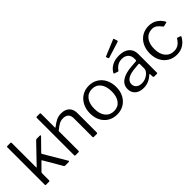

<svg xmlns="http://www.w3.org/2000/svg" viewBox="118 -1672 2601 2601"><g transform="rotate(-45 1418.5 -371.0)"><path d="M537 -9Q537 0 526 0H456Q450 0 446 -2.5Q442 -5 438 -12L287 -271Q285 -276 282 -276.5Q279 -277 275 -273L169 -166Q162 -159 162 -146V-17Q162 -7 158 -3.5Q154 0 144 0H93Q84 0 81 -3Q78 -6 78 -14V-728Q78 -742 89 -742H150Q162 -742 162 -729V-265Q162 -255 165 -255Q168 -255 172 -261L419 -518Q430 -530 440 -530H501Q513 -530 513 -523Q513 -520 506 -511L348 -350Q344 -344 344 -341Q344 -338 347 -333L535 -16Q537 -14 537 -9Z M642 -13V-729Q642 -742 653 -742H712Q723 -742 723 -730V-463Q723 -452 732 -460Q789 -504 829 -522Q869 -540 917 -540Q994 -540 1035.5 -499Q1077 -458 1077 -388V-16Q1077 0 1062 0H1006Q993 0 993 -13V-370Q993 -420 967.5 -447Q942 -474 889 -474Q847 -474 812.5 -455.5Q778 -437 726 -393V-15Q726 0 710 0H655Q642 0 642 -13Z M1194 -262Q1194 -343 1226.5 -406Q1259 -469 1316.5 -504.5Q1374 -540 1448 -540Q1522 -540 1579.5 -504.5Q1637 -469 1668.5 -406Q1700 -343 1700 -263Q1700 -184 1668 -122Q1636 -60 1578.5 -25Q1521 10 1447 10Q1372 10 1314.5 -24.5Q1257 -59 1225.5 -121Q1194 -183 1194 -262ZM1614 -265Q1614 -363 1569.5 -420.5Q1525 -478 1448 -478Q1370 -478 1325 -420.5Q1280 -363 1280 -265Q1280 -167 1325 -110Q1370 -53 1449 -53Q1527 -53 1570.5 -109.5Q1614 -166 1614 -265Z M1954 10Q1876 10 1831.5 -29.5Q1787 -69 1787 -135Q1787 -215 1854.5 -261Q1922 -307 2050 -315L2128 -321Q2145 -323 2145 -336V-363Q2145 -417 2111.5 -448.5Q2078 -480 2021 -480Q1933 -480 1877 -400Q1874 -395 1871 -393.5Q1868 -392 1863 -394L1809 -412Q1804 -414 1804 -419Q1804 -422 1807 -428Q1837 -481 1892.5 -510.5Q1948 -540 2024 -540Q2122 -540 2174 -494.5Q2226 -449 2226 -369V-15Q2226 -6 2223 -3Q2220 0 2212 0H2162Q2150 0 2148 -16L2146 -62Q2145 -69 2141 -69Q2137 -69 2132 -64Q2055 10 1954 10ZM2130 -270 2065 -264Q1972 -258 1921.5 -228Q1871 -198 1871 -145Q1871 -102 1901.5 -77Q1932 -52 1983 -52Q2014 -52 2044 -63Q2074 -74 2097 -93Q2120 -111 2132.5 -131.5Q2145 -152 2145 -171V-254Q2145 -270 2130 -270ZM2153 -700Q2154 -698 2154 -694Q2154 -686 2143 -683L1914 -611Q1912 -610 1908 -610Q1901 -610 1898 -619L1890 -641Q1889 -643 1889 -646Q1889 -654 1895 -655L2126 -751Q2127 -752 2130 -752Q2136 -752 2138 -746Z M2799 -416 2801 -408Q2801 -402 2794 -401L2739 -388L2736 -387Q2731 -387 2726 -395Q2694 -438 2664.5 -458Q2635 -478 2597 -478Q2519 -478 2473 -420.5Q2427 -363 2427 -265Q2427 -166 2473.5 -109Q2520 -52 2599 -52Q2646 -52 2681.5 -75Q2717 -98 2746 -146Q2749 -151 2752 -151.5Q2755 -152 2759 -150L2802 -134Q2809 -131 2806 -121Q2775 -63 2721 -26.5Q2667 10 2592 10Q2519 10 2462 -24.5Q2405 -59 2373 -121Q2341 -183 2341 -263Q2341 -343 2373 -406.5Q2405 -470 2462.5 -505Q2520 -540 2592 -540Q2665 -540 2716.5 -506Q2768 -472 2799 -416Z"/></g></svg>

Font: n
Style: Regular
Weight: 400
Designer: Pablo Impallari, Rodrigo Fuenzalida
Foundry: Impallari Type
Version: Version 1.002; ttfautohint (v1.5)